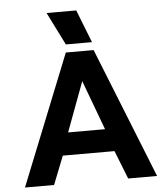

<svg xmlns="http://www.w3.org/2000/svg" viewBox="-60 -972 892 1025"><g transform="rotate(-5 386.0 -459.0)"><path d="M228 -918H387L456 -742H316ZM312 -699H461L740 0H585L525 -152H248L188 0H32ZM485 -273 386 -539 287 -273Z"/></g></svg>

Font: Prompt SemiBold
Style: Regular
Weight: 600
Designer: Katatrad Team
Foundry: CadsonDemak
Version: Version 1.001